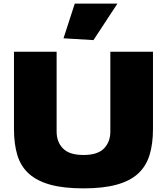

<svg xmlns="http://www.w3.org/2000/svg" viewBox="-20 -1028 920 1058"><path d="M330 -817 392 -1008H627L495 -807ZM440 10Q330 10 256.5 -10.5Q183 -31 138.5 -71.5Q94 -112 75.5 -173.5Q57 -235 57 -317V-743H292V-303Q292 -246 327 -210Q362 -174 440 -174Q518 -174 553 -210Q588 -246 588 -303V-743H823V-317Q823 -235 804 -173.5Q785 -112 741 -71.5Q697 -31 623 -10.5Q549 10 440 10Z"/></svg>

Font: Encode Sans Wide
Style: Black
Weight: 900
Designer: Pablo Impallari, Andres Torresi
Foundry: Pablo Impallari, Andres Torresi
Version: Version 1.000; ttfautohint (v1.00) -l 8 -r 50 -G 200 -x 14 -